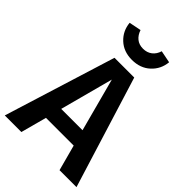

<svg xmlns="http://www.w3.org/2000/svg" viewBox="-269 -1017 1121 1121"><g transform="rotate(45 291.0 -456.5)"><path d="M404 -160H175L132 0H-5L210 -691H373L587 0H447ZM377 -260 289 -590 201 -260ZM128 -898 203 -913Q213 -882 235 -864Q257 -846 290 -846Q323 -846 346 -864Q369 -882 378 -913L454 -898Q448 -836 403.5 -795Q359 -754 290 -754Q222 -754 178 -795Q134 -836 128 -898Z"/></g></svg>

Font: Fira Sans Medium
Style: Regular
Weight: 500
Designer: bBox Type GmbH & Carrois Corporate GbR & Edenspiekermann AG
Foundry: bBox Type GmbH & Carrois Corporate GbR & Edenspiekermann AG
Version: Version 4.301